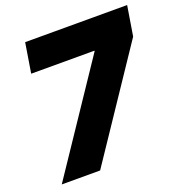

<svg xmlns="http://www.w3.org/2000/svg" viewBox="-130 -841 907 955"><g transform="rotate(-20 323.0 -363.5)"><path d="M35.5 0 414.8 -565.3 416.2 -569.6H81L106.5 -727.3H646.3L620.7 -569.6L238.6 0Z"/></g></svg>

Font: Inter UI Black
Style: Italic
Weight: 900
Italic angle: -9.39999°
Designer: Rasmus Andersson
Foundry: rsms
Version: 3.2;8d6f07862